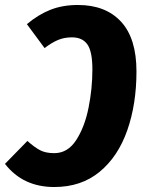

<svg xmlns="http://www.w3.org/2000/svg" viewBox="-49 -733 574 771"><path d="M-29 -75 61 -167Q89 -142 111.5 -130Q134 -118 169 -118Q223 -118 257 -170.5Q291 -223 306.5 -300Q322 -377 322 -454Q322 -526 302 -554.5Q282 -583 240 -583Q209 -583 184 -572.5Q159 -562 130 -540L59 -636Q104 -674 153 -693.5Q202 -713 264 -713Q375 -713 437 -646Q499 -579 499 -446Q499 -315 462 -209.5Q425 -104 351 -43Q277 18 169 18Q43 18 -29 -75Z"/></svg>

Font: Fira Sans Extra Condensed ExtraBold
Style: Italic
Weight: 800
Width: 3
Italic angle: -8°
Designer: Carrois Corporate & Edenspiekermann AG
Foundry: Carrois Corporate GbR & Edenspiekermann AG
Version: Version 4.203